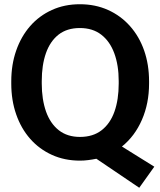

<svg xmlns="http://www.w3.org/2000/svg" viewBox="-20 -741 748 898"><path d="M550.3 -55.7 701.7 38.6 631.3 137.2 430.7 1.5Q411.6 5.4 392.3 7.8Q373 10.3 354 10.3Q282.2 10.3 222.9 -16.6Q163.6 -43.5 121.1 -91.8Q78.6 -140.1 55.7 -206.1Q32.7 -272 32.7 -350.1V-360.8Q32.7 -438.5 55.7 -504.4Q78.6 -570.3 121.1 -619.1Q163.6 -667.5 222.7 -694.3Q281.7 -721.2 353.5 -721.2Q425.8 -721.2 485.4 -694.3Q544.9 -667.5 587.9 -619.1Q631.3 -570.3 654.3 -504.4Q677.2 -438.5 677.2 -360.8V-350.1Q677.2 -257.3 643.8 -180.7Q610.4 -104 550.3 -55.7ZM354 -100.6Q415 -100.6 455.1 -131.8Q495.6 -163.1 515.4 -219.2Q535.2 -275.4 535.2 -350.1V-361.8Q535.2 -435.5 514.6 -491.7Q494.1 -547.4 453.9 -578.6Q413.6 -609.9 353.5 -609.9Q293.5 -609.9 253.9 -579.1Q214.4 -547.9 194.8 -492.2Q175.3 -436.5 175.3 -361.8V-350.1Q175.3 -276.4 195.3 -219.2Q215.3 -163.1 255.1 -131.8Q294.9 -100.6 354 -100.6Z"/></svg>

Font: Hanuman
Style: Bold
Weight: 700
Designer: Danh Hong
Version: Version 8.002; ttfautohint (v1.8.3)